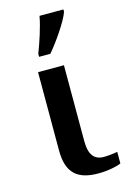

<svg xmlns="http://www.w3.org/2000/svg" viewBox="-122 -855 616 924"><g transform="rotate(-15 185.5 -393.0)"><path d="M119 -606H175C217 -655 275 -739 291 -784V-796H172C163 -744 137 -667 119 -621ZM250 10C302 10 347 -1 364 -9V-67C343 -63 319 -60 295 -60C249 -60 224 -90 224 -156V-536H95V-145C95 -30 150 10 250 10Z"/></g></svg>

Font: Noto Serif Semi
Style: Regular
Weight: 600
Designer: Monotype Design Team
Foundry: Monotype Imaging Inc.
Version: Version 1.002